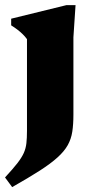

<svg xmlns="http://www.w3.org/2000/svg" viewBox="-34 -486 372 765"><path d="M73.5 -330Q66 -340.5 56.2 -350Q46.5 -359.5 35 -368.2Q23.5 -377 10.5 -385V-411.5L230.5 -465.5H267L258.5 -337.5V-29Q258.5 9.5 254 38.8Q249.5 68 235.8 92.5Q222 117 195.2 141.2Q168.5 165.5 124.5 193.8Q80.5 222 14.5 259.5L-14 221Q17 187.5 34.8 164.8Q52.5 142 60.8 123.5Q69 105 71.2 84.5Q73.5 64 73.5 35Z"/></svg>

Font: Newsreader 16pt 16pt ExtraBold
Style: Regular
Weight: 800
Version: Version 1.003